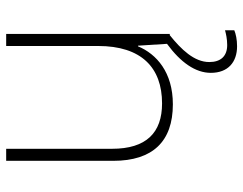

<svg xmlns="http://www.w3.org/2000/svg" viewBox="-103 -467 788 622"><g transform="rotate(-90 291.0 -156.0)"><path d="M401 128C401 79 442 37 488 0H492V-530H453V-232C453 -92 383 -25 267 -25C172 -25 120 -76 120 -187V-530H81V-183C81 -55 144 10 264 10C368 10 427 -43 452 -103H454L460 -9C400 35 366 83 366 133C366 189 401 218 452 218C474 218 492 214 504 209V179C493 182 476 186 456 186C420 186 401 165 401 128Z"/></g></svg>

Font: Noto Sans Thai Looped ExtraLight
Style: Regular
Weight: 200
Designer: Sasikarn Vongin, Ben Mitchell
Foundry: The Fontpad Ltd
Version: Version 1.001